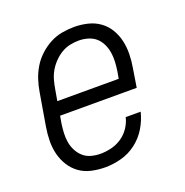

<svg xmlns="http://www.w3.org/2000/svg" viewBox="-104 -633 708 735"><g transform="rotate(-20 250.0 -265.0)"><path d="M204 8Q176 8 148.5 2Q121 -4 99.5 -19.5Q78 -35 64 -57.5Q50 -80 43.5 -106Q37 -132 37.5 -160.5Q38 -189 43 -218L65 -348Q69 -373 77 -397.5Q85 -422 98.5 -444.5Q112 -467 132 -485.5Q152 -504 175.5 -516.5Q199 -529 224.5 -533.5Q250 -538 275 -538Q302 -538 329 -531.5Q356 -525 377.5 -509.5Q399 -494 412.5 -471.5Q426 -449 432 -423Q438 -397 437.5 -368.5Q437 -340 432 -312L420 -237H108L103 -209Q100 -189 99 -169.5Q98 -150 101 -132Q104 -114 112.5 -97.5Q121 -81 134.5 -69Q148 -57 166.5 -52Q185 -47 204 -47Q226 -47 248.5 -52.5Q271 -58 290.5 -71Q310 -84 323.5 -104Q337 -124 342 -146H403Q395 -113 377 -83Q359 -53 331 -31.5Q303 -10 269.5 -1Q236 8 204 8ZM117 -293H367L372 -321Q375 -341 376 -360Q377 -379 374 -397.5Q371 -416 363 -432.5Q355 -449 342 -460.5Q329 -472 310.5 -477.5Q292 -483 273 -483Q255 -483 236.5 -479Q218 -475 201.5 -465Q185 -455 171 -440.5Q157 -426 147.5 -409.5Q138 -393 133 -375Q128 -357 125 -339Z"/></g></svg>

Font: Iosevka Curly Slab LtObl
Style: Regular
Weight: 300
Italic angle: -9°
Monospace: yes
Designer: Belleve Invis
Foundry: Belleve Invis
Version: Version 11.0.0; ttfautohint (v1.8.3)